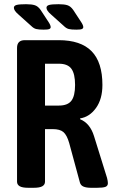

<svg xmlns="http://www.w3.org/2000/svg" viewBox="-20 -891 540 913"><path d="M115 2Q86 2 73.5 -5.5Q61 -13 61 -27V-663Q61 -700 98 -700H259Q364 -700 415.5 -647.5Q467 -595 467 -487Q467 -420 436.5 -377.5Q406 -335 361 -328V-324Q408 -305 427 -244L489 -45Q493 -29 493 -20Q493 -7 481.5 -2.5Q470 2 441 2H413Q391 2 377.5 -3.5Q364 -9 360 -23L309 -211Q298 -249 281.5 -263Q265 -277 231 -277H194V-27Q194 -13 181.5 -5.5Q169 2 140 2ZM194 -389H260Q302 -389 319.5 -412Q337 -435 337 -487Q337 -540 319.5 -564Q302 -588 260 -588H194ZM188 -750Q164 -750 152 -753Q140 -756 128 -768L70 -820Q56 -832 51 -840Q46 -848 46 -854Q46 -864 59 -867.5Q72 -871 104 -871Q131 -871 146 -866Q161 -861 173 -844L211 -786Q221 -771 221 -762Q221 -756 214.5 -753Q208 -750 188 -750ZM343 -750Q319 -750 307 -753Q295 -756 283 -768L225 -820Q211 -832 206 -840Q201 -848 201 -854Q201 -864 214 -867.5Q227 -871 259 -871Q286 -871 301 -866Q316 -861 328 -844L366 -786Q376 -771 376 -762Q376 -756 369.5 -753Q363 -750 343 -750Z"/></svg>

Font: Asap Condensed SemiBold
Style: Regular
Weight: 600
Width: 3
Designer: Pablo Cosgaya
Foundry: Omnibus-Type
Version: Version 3.001; ttfautohint (v1.8.4.7-5d5b)